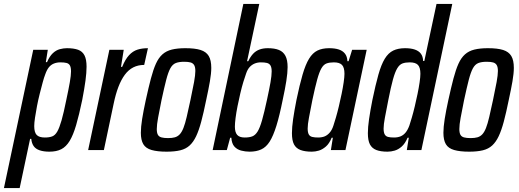

<svg xmlns="http://www.w3.org/2000/svg" viewBox="-64 -763 2640 976"><path d="M-44 193 105 -510H179L169 -447H175Q188 -477 204.5 -492.5Q221 -508 240 -513Q259 -518 276 -518Q311 -518 333 -510Q355 -502 365.5 -481.5Q376 -461 376 -424Q376 -394 370.5 -353Q365 -312 354 -255Q338 -178 323 -127Q308 -76 290 -46.5Q272 -17 247.5 -4.5Q223 8 187 8Q158 8 137.5 1Q117 -6 107 -20.5Q97 -35 95 -57H89L36 193ZM164 -64Q186 -64 201 -69.5Q216 -75 227 -94Q238 -113 249 -151.5Q260 -190 273 -255Q285 -311 291 -345.5Q297 -380 297 -400Q297 -420 291.5 -430Q286 -440 274 -443Q262 -446 243 -446Q225 -446 210 -440Q195 -434 184.5 -421Q174 -408 166 -385Q160 -370 153 -344Q146 -318 138 -286.5Q130 -255 124 -223.5Q118 -192 114 -165Q110 -138 110 -122Q110 -90 122.5 -77Q135 -64 164 -64Z M384 0 492 -510H565L551 -423H557Q573 -462 592 -482.5Q611 -503 634.5 -510.5Q658 -518 688 -518L669 -433Q638 -433 613.5 -420.5Q589 -408 570.5 -383Q552 -358 538 -321.5Q524 -285 514 -237L464 0Z M783 8Q736 8 706.5 -0.5Q677 -9 664.5 -30Q652 -51 652 -88Q652 -117 658.5 -158Q665 -199 677 -254Q691 -318 703 -363.5Q715 -409 728.5 -439Q742 -469 761.5 -486.5Q781 -504 809.5 -511Q838 -518 878 -518Q927 -518 955.5 -509Q984 -500 997 -478.5Q1010 -457 1010 -418Q1010 -390 1003 -349.5Q996 -309 984 -254Q971 -190 959 -145Q947 -100 933 -70.5Q919 -41 900 -23.5Q881 -6 852.5 1Q824 8 783 8ZM790 -61Q811 -61 825 -65Q839 -69 849.5 -80Q860 -91 868.5 -112.5Q877 -134 885 -168.5Q893 -203 904 -254Q916 -310 922.5 -346Q929 -382 929 -402Q929 -422 923 -432Q917 -442 905 -445.5Q893 -449 872 -449Q846 -449 829.5 -442.5Q813 -436 802 -416Q791 -396 781 -357.5Q771 -319 757 -254Q746 -199 739.5 -164Q733 -129 733 -107Q733 -88 738.5 -78Q744 -68 757 -64.5Q770 -61 790 -61Z M1205 8Q1183 8 1162 2.5Q1141 -3 1127.5 -18Q1114 -33 1112 -63H1106L1089 0H1017L1173 -743H1254L1192 -452H1198Q1209 -475 1222.5 -489.5Q1236 -504 1254.5 -511Q1273 -518 1297 -518Q1332 -518 1354 -509Q1376 -500 1387 -479Q1398 -458 1398 -422Q1398 -393 1391.5 -351.5Q1385 -310 1373 -255Q1357 -175 1341 -123.5Q1325 -72 1307 -43.5Q1289 -15 1264 -3.5Q1239 8 1205 8ZM1180 -64Q1204 -64 1219 -70Q1234 -76 1245.5 -94.5Q1257 -113 1268 -151.5Q1279 -190 1293 -255Q1305 -310 1311 -344.5Q1317 -379 1317 -400Q1317 -420 1311 -430Q1305 -440 1293 -443Q1281 -446 1262 -446Q1245 -446 1230.5 -440Q1216 -434 1205 -422Q1194 -410 1187 -389Q1181 -373 1173 -346.5Q1165 -320 1157.5 -288Q1150 -256 1143.5 -223.5Q1137 -191 1133.5 -163.5Q1130 -136 1130 -119Q1130 -91 1141.5 -77.5Q1153 -64 1180 -64Z M1521 8Q1486 8 1463.5 -0.5Q1441 -9 1430.5 -29Q1420 -49 1420 -86Q1420 -116 1426 -157.5Q1432 -199 1443 -255Q1459 -332 1474 -383.5Q1489 -435 1507 -464.5Q1525 -494 1549.5 -506Q1574 -518 1609 -518Q1638 -518 1658 -511.5Q1678 -505 1689.5 -490.5Q1701 -476 1702 -452H1708L1726 -510H1800L1692 0H1618L1628 -63H1622Q1610 -33 1592.5 -18Q1575 -3 1557 2.5Q1539 8 1521 8ZM1553 -64Q1573 -64 1587 -70Q1601 -76 1612.5 -89.5Q1624 -103 1631 -125Q1636 -140 1643.5 -165.5Q1651 -191 1658.5 -222.5Q1666 -254 1672.5 -285.5Q1679 -317 1683 -344.5Q1687 -372 1687 -388Q1687 -420 1674.5 -433Q1662 -446 1633 -446Q1611 -446 1596 -440.5Q1581 -435 1570 -416Q1559 -397 1548.5 -359Q1538 -321 1524 -255Q1513 -199 1506.5 -164.5Q1500 -130 1500 -110Q1500 -90 1505.5 -80Q1511 -70 1523 -67Q1535 -64 1553 -64Z M1906 8Q1871 8 1849 -0.5Q1827 -9 1816.5 -29Q1806 -49 1806 -86Q1806 -116 1812 -157.5Q1818 -199 1829 -255Q1845 -332 1859.5 -383.5Q1874 -435 1892 -464.5Q1910 -494 1935 -506Q1960 -518 1995 -518Q2025 -518 2045 -511Q2065 -504 2075.5 -490Q2086 -476 2087 -453H2093L2155 -743H2235L2078 0H2004L2014 -63H2008Q1995 -33 1978 -18Q1961 -3 1942.5 2.5Q1924 8 1906 8ZM1939 -64Q1958 -64 1972.5 -70Q1987 -76 1998 -89.5Q2009 -103 2017 -125Q2022 -140 2029.5 -165.5Q2037 -191 2044.5 -222.5Q2052 -254 2058.5 -285.5Q2065 -317 2069 -344.5Q2073 -372 2073 -388Q2073 -420 2060.5 -433Q2048 -446 2019 -446Q1997 -446 1982 -440.5Q1967 -435 1955.5 -416Q1944 -397 1933.5 -359Q1923 -321 1910 -255Q1899 -199 1892.5 -164.5Q1886 -130 1886 -110Q1886 -90 1891.5 -80Q1897 -70 1908.5 -67Q1920 -64 1939 -64Z M2321 8Q2274 8 2244.5 -0.5Q2215 -9 2202.5 -30Q2190 -51 2190 -88Q2190 -117 2196.5 -158Q2203 -199 2215 -254Q2229 -318 2241 -363.5Q2253 -409 2266.5 -439Q2280 -469 2299.5 -486.5Q2319 -504 2347.5 -511Q2376 -518 2416 -518Q2465 -518 2493.5 -509Q2522 -500 2535 -478.5Q2548 -457 2548 -418Q2548 -390 2541 -349.5Q2534 -309 2522 -254Q2509 -190 2497 -145Q2485 -100 2471 -70.5Q2457 -41 2438 -23.5Q2419 -6 2390.5 1Q2362 8 2321 8ZM2328 -61Q2349 -61 2363 -65Q2377 -69 2387.5 -80Q2398 -91 2406.5 -112.5Q2415 -134 2423 -168.5Q2431 -203 2442 -254Q2454 -310 2460.5 -346Q2467 -382 2467 -402Q2467 -422 2461 -432Q2455 -442 2443 -445.5Q2431 -449 2410 -449Q2384 -449 2367.5 -442.5Q2351 -436 2340 -416Q2329 -396 2319 -357.5Q2309 -319 2295 -254Q2284 -199 2277.5 -164Q2271 -129 2271 -107Q2271 -88 2276.5 -78Q2282 -68 2295 -64.5Q2308 -61 2328 -61Z"/></svg>

Font: Saira ExtraCondensed Medium
Style: Italic
Weight: 500
Width: 2
Italic angle: -12°
Designer: Hector Gatti with collaboration of the Omnibus-Type team
Foundry: Omnibus-Type
Version: Version 1.101